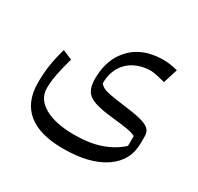

<svg xmlns="http://www.w3.org/2000/svg" viewBox="-146 -586 1055 1024"><g transform="rotate(30 382.0 -74.0)"><path d="M645 -311.5Q625.5 -316.9 597.7 -323Q569.8 -329.1 554.7 -329.1Q502.9 -329.1 459.7 -307.6Q416.5 -286.1 391.1 -244.6Q365.7 -203.1 365.7 -143.1Q375 -129.9 391.1 -122.3Q407.2 -114.7 436.5 -109.4Q465.8 -104 514.6 -97.7Q584 -89.4 624.8 -79.6Q665.5 -69.8 683.1 -54.2Q700.7 -38.6 700.7 -11.7V31.2Q701.2 140.6 609.1 202.9Q517.1 265.1 355 265.1Q212.4 265.1 138.4 205.3Q64.5 145.5 64.5 25.9Q64.5 -30.8 72.5 -83.5Q80.6 -136.2 97.2 -192.4L155.8 -167.5Q139.6 -110.4 129.9 -62Q120.1 -13.7 120.1 27.3Q120.1 95.2 187 133.3Q253.9 171.4 370.6 171.4Q462.9 171.4 531.5 147.7Q600.1 124 648.9 79.1L649.4 18.6Q630.9 8.3 596.2 2.4Q561.5 -3.4 504.9 -9.3Q432.1 -16.6 391.1 -30.3Q350.1 -43.9 333.7 -70.6Q317.4 -97.2 317.4 -142.6Q317.4 -243.2 364.3 -309.8Q411.1 -376.5 491.7 -400.9Q511.2 -406.2 534.9 -409.7Q558.6 -413.1 581.1 -413.1Q605 -413.1 625.5 -410.2Q646 -407.2 672.9 -400.4Z"/></g></svg>

Font: Pinar DS4-Regular
Style: Regular
Weight: 400
Designer: Amin Abedi
Version: Version 2.000